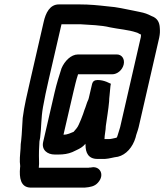

<svg xmlns="http://www.w3.org/2000/svg" viewBox="-20 -671 746 871"><path d="M541 -378C547 -403 533 -424 510 -424H334C302 -424 273 -394 259 -361C249 -330 237 -292 228 -253L176 -28C167 9 195 30 228 30H246C268 30 289 27 308 19L327 10C344 2 355 -4 368 -19C368 -17 367 -15 368 -13C368 22 381 50 422 50H456C476 49 496 42 515 40C552 31 582 -3 595 -47C598 -62 605 -77 609 -94L702 -499C706 -518 706 -529 705 -543C704 -571 693 -589 668 -598C648 -608 638 -612 613 -617L584 -623C546 -630 513 -639 470 -642C425 -647 388 -651 340 -651H247C206 -651 187 -612 178 -571L118 -310C103 -244 90 -191 83 -136C80 -100 80 -68 76 -33L74 -17C74 9 69 38 70 64C70 73 73 81 71 90C67 135 73 178 117 180H365C388 178 409 175 424 158C458 121 432 79 392 89C388 89 385 89 381 90H156C157 77 158 66 157 55C156 30 157 -3 159 -30L162 -46C168 -92 166 -135 175 -185C182 -225 190 -262 201 -310L259 -561H344C388 -558 439 -557 479 -547C517 -539 563 -536 598 -524C605 -523 613 -516 620 -514C620 -511 619 -509 619 -508C620 -506 619 -503 618 -499L525 -94C521 -78 515 -64 512 -52C510 -49 510 -46 507 -46C498 -44 483 -40 474 -40H454C454 -58 460 -81 460 -99C465 -136 472 -175 475 -211C475 -220 476 -229 477 -238L480 -270C480 -278 482 -285 483 -291L463 -300C450 -305 437 -308 423 -308C409 -308 401 -302 398 -291L383 -227C382 -225 382 -223 381 -220C373 -204 370 -188 363 -172L357 -154C351 -138 344 -119 337 -105C331 -91 323 -84 314 -73C300 -68 288 -60 268 -60L313 -254C319 -279 326 -310 333 -330L334 -334H489C512 -334 535 -353 541 -378Z"/></svg>

Font: Electronic
Style: CircIt
Weight: 900
Version: Version 1.011